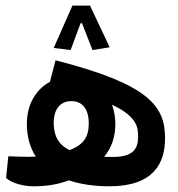

<svg xmlns="http://www.w3.org/2000/svg" viewBox="-20 -654 626 677"><path d="M99.1 2.9C140.1 2.9 181.6 -2.4 222.7 -18.1C265.1 -3.9 314 2.9 365.7 2.9C522.9 2.9 562 -80.1 562 -166C562 -278.8 508.3 -356.4 175.8 -441.4L156.2 -365.7C107.9 -339.4 74.7 -287.6 74.7 -217.3C74.7 -170.9 86.4 -132.3 106.4 -101.6C97.2 -101.1 87.4 -101.1 77.6 -101.1C55.2 -101.1 29.3 -102.1 9.3 -103L1.5 -26.9C22 -6.3 67.4 2.9 99.1 2.9ZM225.1 -124.5C187.5 -143.1 169.4 -173.8 169.4 -220.2C169.4 -271 193.8 -297.4 231.9 -297.4C269.5 -297.4 293 -271 293 -218.3C293 -170.4 273.9 -143.1 225.1 -124.5ZM297.4 -634.3H235.4L169.4 -484.9L229 -477.5L264.2 -572.3H269L306.2 -477.5L366.7 -487.3ZM347.2 -101.1C372.6 -131.8 386.7 -169.4 386.7 -217.3C386.7 -239.3 382.8 -262.7 375 -284.7C467.3 -241.7 466.8 -200.7 466.8 -171.4V-168.5C466.8 -129.4 447.8 -100.6 379.4 -100.6C368.2 -100.6 357.4 -100.6 347.2 -101.1Z"/></svg>

Font: CaskaydiaCove Nerd Font
Style: Regular
Weight: 400
Designer: Aaron Bell
Foundry: Saja Typeworks
Version: Version 2111.1;Nerd Fonts 2.3.3